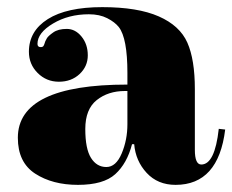

<svg xmlns="http://www.w3.org/2000/svg" viewBox="-20 -508 651 538"><path d="M337 -160V-253Q333 -253 330 -253Q283 -253 251 -227.5Q219 -202 219 -146.5Q219 -91 235 -65.5Q251 -40 278 -40Q305 -40 321 -78Q337 -116 337 -160ZM544 -47Q582 -47 593 -147L611 -145Q592 10 472 10Q422 10 391 -23.5Q360 -57 356 -104H350Q336 -50 303 -20Q270 10 198.5 10Q127 10 78.5 -21.5Q30 -53 30 -122Q30 -271 337 -271V-304Q337 -401 313 -432Q302 -446 280.5 -457Q259 -468 229 -468Q172 -468 128.5 -442Q85 -416 85 -385Q85 -376 94 -376Q100 -376 102 -379.5Q104 -383 105 -386.5Q106 -390 107 -392.5Q108 -395 111.5 -401Q115 -407 129 -417Q143 -427 167 -427Q191 -427 208.5 -405.5Q226 -384 226 -353Q226 -322 203 -300.5Q180 -279 145 -279Q110 -279 85.5 -303.5Q61 -328 61 -363Q61 -421 114 -454.5Q167 -488 266.5 -488Q366 -488 425 -462Q484 -436 505 -388.5Q526 -341 526 -258V-88Q526 -47 544 -47Z"/></svg>

Font: Elsie Black
Style: Regular
Weight: 900
Designer: Alejandro Inler
Foundry: Alejandro Inler
Version: 1.002